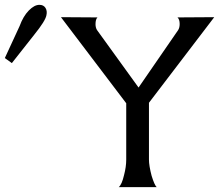

<svg xmlns="http://www.w3.org/2000/svg" viewBox="-20 -774 906 794"><path d="M714 -702 866 -703 596 -349V-114Q596 -89 607 -47Q619 -8 628 0H471Q484 -11 493 -50Q502 -84 502 -114V-347L232 -703L383 -702Q375 -694 375 -674Q375 -660 381 -650L553 -412L717 -650Q723 -660 723 -675Q723 -694 714 -702ZM172 -711Q168 -688 122 -631L29 -513L0 -534L61 -666Q76 -707 99 -730.5Q122 -754 143 -754Q160 -754 168 -741.5Q176 -729 172 -711Z"/></svg>

Font: GFS Complutum
Style: Regular
Weight: 400
Designer: George D. Matthiopoulos
Foundry: George D. Matthiopoulos
Version: Version 1.000